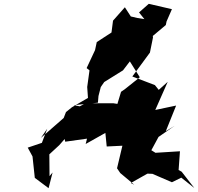

<svg xmlns="http://www.w3.org/2000/svg" viewBox="-20 -925 1036 1004"><path d="M735 -825 698 -831 664 -839 633 -887 571 -817 563 -755 486 -705 477 -663 433 -569 448 -557 436 -470 440 -413 356 -364 325 -339 313 -308 194 -204 227 -252 199 -178 125 -153 150 -107 162 5 202 35 234 59 255 -23 239 -4 238 -118 290 -166 318 -198 321 -184 435 -200 428 -172 531 -230 538 -159 620 -163 592 -45 609 -20 682 41 664 32 751 -17 777 -16 879 28 928 4 996 58 930 -27 914 -36 921 -134 793 -126 764 -144 769 -135 809 -209 893 -267 847 -239 901 -373 792 -350 857 -497 810 -455 790 -480 672 -525 764 -650 780 -729 779 -737 847 -794 851 -813 879 -877 758 -905 707 -860ZM627 -330 605 -380 573 -385H427L397 -369L366 -375L492 -388L495 -423L507 -470L525 -496L623 -557L659 -604L711 -521L632 -458L613 -445L588 -362L595 -316Z"/></svg>

Font: Hussar Lance
Style: Italic
Weight: 700
Foundry: Cannot Into Space Fonts, PlusOne Fonts
Version: Version 2.27